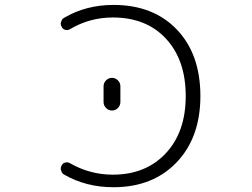

<svg xmlns="http://www.w3.org/2000/svg" viewBox="-20 -784 1040 792"><path d="M445.3 -711.9Q349.6 -711.9 267.6 -663.1Q258.8 -658.2 248.5 -661.1Q238.3 -664.1 234.4 -673.8Q230.5 -679.7 230.5 -686.5Q230.5 -690.4 232.4 -694.3Q235.4 -706.1 245.1 -710.9Q335 -763.7 448.2 -763.7Q612.3 -763.7 709.5 -662.1Q806.6 -560.5 806.6 -387.7Q806.6 -216.8 708.5 -114.3Q610.4 -11.7 448.2 -11.7Q335 -11.7 245.1 -63.5Q235.4 -68.4 232.4 -80.1Q230.5 -84 230.5 -87.9Q230.5 -94.7 234.4 -101.6Q238.3 -110.4 248.5 -113.3Q258.8 -116.2 267.6 -111.3Q350.6 -63.5 445.3 -63.5Q581.1 -63.5 663.6 -151.4Q746.1 -239.3 746.1 -387.7Q746.1 -536.1 665 -624Q584 -711.9 445.3 -711.9ZM407.2 -363.3V-427.7Q407.2 -442.4 417.5 -452.6Q427.7 -462.9 441.9 -462.9Q456.1 -462.9 466.3 -452.6Q476.6 -442.4 476.6 -427.7V-363.3Q476.6 -348.6 466.3 -338.4Q456.1 -328.1 441.9 -328.1Q427.7 -328.1 417.5 -338.4Q407.2 -348.6 407.2 -363.3Z"/></svg>

Font: Rounded-X Mgen+ 2m light
Style: Regular
Weight: 200
Designer: [Source Han Sans]
Ryoko NISHIZUKA  (kana & ideographs); Paul D. Hunt (Latin, Greek & Cyrillic); Wenlong ZHANG  (bopomofo
Version: Version 1.059.20150602